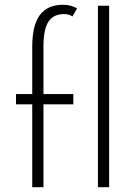

<svg xmlns="http://www.w3.org/2000/svg" viewBox="-20 -784 566 804"><path d="M115 -347H47V-390H115V-587Q115 -679 147 -721.5Q179 -764 244 -764Q276 -764 303 -749L283 -715Q270 -725 248 -725Q204 -725 183 -693.5Q162 -662 162 -588V-390H287V-347H162V0H115ZM437 -760V0H390V-760Z"/></svg>

Font: Josefin Sans Light
Style: Regular
Weight: 300
Designer: Santiago Orozco
Foundry: Typemade
Version: Version 2.000